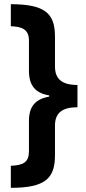

<svg xmlns="http://www.w3.org/2000/svg" viewBox="-20 -739 414 922"><path d="M32 57V163C198 163 244 117 244 7V-136C244 -196 278 -224 352 -224V-331C276 -331 244 -361 244 -420V-564C244 -679 191 -718 32 -719V-613C83 -611 119 -600 119 -544V-400C119 -330 148 -292 216 -281V-275C148 -263 119 -226 119 -158V-13C119 40 92 55 32 57Z"/></svg>

Font: Noto Sans Armenian Condensed
Style: Bold
Weight: 700
Width: 3
Designer: Monotype Design Team
Foundry: Monotype Imaging Inc.
Version: Version 2.008